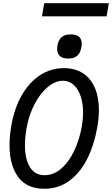

<svg xmlns="http://www.w3.org/2000/svg" viewBox="-20 -1157 694 1189"><path d="M39 -257.5Q39 -315 50.5 -381Q69 -487 114.8 -567Q160.5 -647 227.5 -691Q294.5 -735 376 -735Q445.5 -735 494 -703.2Q542.5 -671.5 567.5 -613Q592.5 -554.5 592.5 -475Q592.5 -426.5 582.5 -369Q563 -259 520 -173.2Q477 -87.5 409.8 -37.8Q342.5 12 254.5 12Q146 12 92.5 -61Q39 -134 39 -257.5ZM487 -376Q494.5 -419.5 494.5 -459Q494.5 -517 479.2 -562Q464 -607 435.8 -632Q407.5 -657 370.5 -657Q322.5 -657 275.8 -618.2Q229 -579.5 194 -512.2Q159 -445 144.5 -364Q134.5 -305.5 134.5 -258Q134.5 -172 165.2 -122Q196 -72 256 -72Q310.5 -72 357.5 -111.5Q404.5 -151 438 -220Q471.5 -289 487 -376ZM334 -854.5Q334 -866 336 -876Q342.5 -911 362.2 -927.5Q382 -944 418 -944Q486 -944 486 -886Q486 -874.5 484 -864Q477.5 -828 457.8 -811.2Q438 -794.5 402 -794.5Q368.5 -794.5 351.2 -809.8Q334 -825 334 -854.5ZM254 -1137H654L640 -1056H240Z"/></svg>

Font: JuliaMono Italic
Style: Regular
Weight: 400
Italic angle: -9°
Monospace: yes
Designer: cormullion
Foundry: corm
Version: Version 0.049; ttfautohint (v1.8.4)